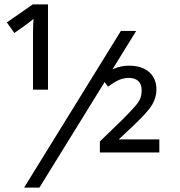

<svg xmlns="http://www.w3.org/2000/svg" viewBox="-20 -855 820 875"><path d="M600.6 -713.9 159.7 0H89.8L530.8 -713.9ZM129.4 -835H198.7V-446.3H130.4V-701.7Q130.4 -741.7 132.8 -769.5Q132.3 -769 120.6 -759Q108.9 -749 45.4 -704.6L11.2 -752.9ZM706.1 -160.2H435.1V-210.4L538.6 -310.5Q576.2 -348.6 594.2 -369.1Q612.3 -389.6 618.9 -405.5Q625.5 -421.4 625.5 -444.3Q625.5 -472.2 609.6 -486.1Q593.8 -500 568.8 -500Q546.9 -500 526.6 -492.4Q506.3 -484.9 472.2 -460L439.5 -504.4Q499.5 -555.7 567.9 -555.7Q627 -555.7 659.9 -526.4Q692.9 -497.1 692.9 -446.8Q692.9 -411.1 673.6 -378.2Q654.3 -345.2 590.3 -284.7L521 -219.7H706.1Z"/></svg>

Font: XL-Viking
Style: Regular
Weight: 400
Foundry: Ascender Corporation
Version: Version 1.10 March 23, 2015